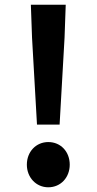

<svg xmlns="http://www.w3.org/2000/svg" viewBox="-20 -781 410 815"><path d="M137 -252H233L254 -621L259 -761H111L116 -621ZM185 14C238 14 276 -28 276 -82C276 -137 238 -178 185 -178C133 -178 94 -137 94 -82C94 -28 133 14 185 14Z"/></svg>

Font: Noto Sans JP
Style: Bold
Weight: 700
Designer: Ryoko NISHIZUKA 西塚涼子 (kana, bopomofo & ideographs); Paul D. Hunt (Latin, Greek & Cyrillic); Sandoll Communications 산돌커뮤니
Foundry: Adobe
Version: Version 2.004;hotconv 1.0.118;makeotfexe 2.5.65603